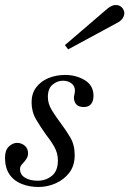

<svg xmlns="http://www.w3.org/2000/svg" viewBox="-20 -738 516 766"><path d="M133 8Q98 8 67 -4Q36 -16 18 -42Q0 -68 0 -109Q0 -139 15.5 -153.5Q31 -168 48 -168Q65 -168 78.5 -157Q92 -146 92 -126Q92 -116 87.5 -108Q83 -100 78 -94Q71 -87 65.5 -80Q60 -73 60 -63Q60 -41 80 -29Q100 -17 130 -17Q163 -17 187 -36.5Q211 -56 211 -98Q211 -127 196.5 -152.5Q182 -178 162 -203Q142 -231 124 -261.5Q106 -292 106 -330Q106 -365 124.5 -389.5Q143 -414 173.5 -426.5Q204 -439 240 -439Q284 -439 318.5 -418Q353 -397 353 -356Q353 -335 343.5 -323Q334 -311 314 -311Q294 -311 284.5 -321.5Q275 -332 275 -349Q275 -351 275.5 -354.5Q276 -358 277 -362Q278 -366 278.5 -370Q279 -374 279 -376Q279 -395 265 -405.5Q251 -416 231 -416Q209 -416 190 -400.5Q171 -385 171 -351Q171 -324 187 -298Q203 -272 222 -247Q243 -219 260.5 -189.5Q278 -160 278 -119Q278 -77 256.5 -49Q235 -21 202 -6.5Q169 8 133 8ZM252 -541 239 -558 408 -703Q418 -711 426 -714.5Q434 -718 442 -718Q457 -718 466.5 -708Q476 -698 476 -685Q476 -675 469 -664.5Q462 -654 446 -646Z"/></svg>

Font: Ibarra Real Nova Medium
Style: Italic
Weight: 500
Italic angle: -22°
Designer: Jose Maria Ribagorda & Octavio Pardo
Foundry: Octavio Pardo
Version: Version 2.000